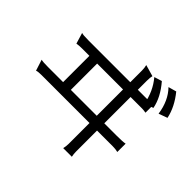

<svg xmlns="http://www.w3.org/2000/svg" viewBox="-184 -1087 1368 1368"><g transform="rotate(45 500.0 -402.5)"><path d="M698 -792Q764 -714 782 -608L849 -632Q832 -722 756 -810ZM881 -830 820 -813Q888 -743 904 -629L970 -653Q951 -744 881 -830ZM833 -568V-651Q821 -645 765 -645H679V-737Q679 -768 684 -787L597 -812Q603 -789 603 -762V-645H182Q124 -645 112 -651L137 -568Q159 -572 191 -572H264V-307H111Q60 -307 43 -312L70 -228Q82 -234 121 -234H603V-24Q603 1 597 25H684Q679 1 679 -22V-234H838Q866 -234 889 -228V-312Q867 -307 804 -307H679V-572H780Q784 -572 796 -572Q808 -572 833 -568ZM342 -307V-572H603V-307Z"/></g></svg>

Font: Sawarabi Gothic
Style: Regular
Weight: 400
Designer: mshio (mshio@users.sourceforge.jp)
Version: Version 20141215